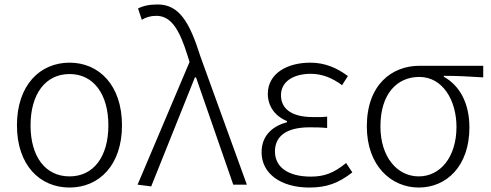

<svg xmlns="http://www.w3.org/2000/svg" viewBox="-20 -828 2200 861"><path d="M292 13C424 13 527 -87 527 -266C527 -446 424 -547 292 -547C159 -547 56 -446 56 -266C56 -87 159 13 292 13ZM292 -37C183 -37 117 -126 117 -266C117 -405 183 -496 292 -496C400 -496 466 -405 466 -266C466 -126 400 -37 292 -37Z M658 8 854 -481H859L1026 0H1087L879 -574C831 -726 785 -808 687 -808C648 -808 620 -801 599 -790L616 -739C633 -750 654 -757 681 -757C748 -757 785 -695 822 -576L830 -550L597 0Z M1367 13C1444 13 1497 -6 1560 -55L1532 -97C1477 -52 1434 -36 1374 -36C1274 -36 1213 -77 1213 -149C1213 -217 1264 -257 1368 -257C1393 -257 1416 -257 1447 -254V-305C1420 -302 1404 -303 1384 -303C1281 -303 1240 -345 1240 -401C1240 -465 1300 -497 1373 -497C1425 -497 1469 -479 1514 -446L1540 -487C1492 -523 1437 -547 1372 -547C1268 -547 1181 -499 1181 -407C1181 -354 1211 -308 1267 -285V-280C1208 -264 1153 -225 1153 -145C1153 -50 1239 13 1367 13Z M1858 13C1983 13 2085 -84 2085 -256C2085 -365 2042 -444 1970 -484V-488C2031 -488 2083 -485 2147 -481V-533H1861C1738 -533 1625 -449 1625 -261C1625 -85 1734 13 1858 13ZM1858 -37C1761 -37 1686 -124 1686 -261C1686 -409 1762 -483 1860 -483C1967 -483 2027 -376 2027 -259C2027 -123 1954 -37 1858 -37Z"/></svg>

Font: Spoqa Han Sans Neo Light
Style: Regular
Weight: 300
Designer: [Spoqa Han Sans Neo] Dong-huui Kim  Younghwa Kang  Yujin Lee  [Noto Sans] Ryoko NISHIZUKA  (kana & ideographs); Paul D. 
Foundry: Spoqa (http://www.spoqa-han-sans.com)
Version: Version 1.000